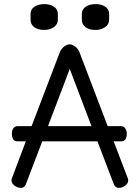

<svg xmlns="http://www.w3.org/2000/svg" viewBox="-20 -916 679 936"><path d="M36 -37Q36 -41 38 -47L106 -227H65Q38 -227 38 -265Q38 -280 45 -290.5Q52 -301 65 -301H134L273 -665Q281 -681 295 -690.5Q309 -700 320 -700Q331 -700 345 -690Q359 -680 366 -665L505 -301H570Q583 -301 590.5 -290Q598 -279 598 -264Q598 -227 570 -227H534L603 -47Q605 -41 605 -37Q605 -22 590 -11Q575 0 560 0Q544 0 536 -15L455 -227H186L105 -15Q97 0 81 0Q66 0 51 -11Q36 -22 36 -37ZM129 -820V-848Q129 -870 147.5 -883Q166 -896 197 -896Q224 -896 243 -883.5Q262 -871 262 -848V-820Q262 -797 242 -783.5Q222 -770 196 -770Q165 -770 147 -783.5Q129 -797 129 -820ZM214 -301H426L320 -580ZM379 -820V-848Q379 -870 397.5 -883Q416 -896 447 -896Q474 -896 493 -883.5Q512 -871 512 -848V-820Q512 -797 492 -783.5Q472 -770 446 -770Q415 -770 397 -783.5Q379 -797 379 -820Z"/></svg>

Font: Happy Monkey
Style: Regular
Weight: 400
Version: Version 1.001